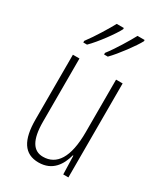

<svg xmlns="http://www.w3.org/2000/svg" viewBox="-193 -846 805 936"><g transform="rotate(30 209.0 -378.0)"><path d="M335 -759V-766H295C277 -732 232 -657 199 -615V-606H220C258 -644 318 -726 335 -759ZM218 -759V-766H178C159 -731 117 -661 82 -615V-606H103C143 -645 201 -725 218 -759ZM348 -529H311V-233C311 -90 266 -25 190 -25C135 -25 105 -70 105 -174V-529H68V-165C68 -49 104 10 185 10C264 10 298 -47 313 -104H316L319 0H348Z"/></g></svg>

Font: Noto Sans Sinhala UI ExtraCondensed ExtraLight
Style: Regular
Weight: 200
Width: 2
Designer: Jelle Bosma - Monotype Design Team
Foundry: Monotype Imaging Inc.
Version: Version 2.006